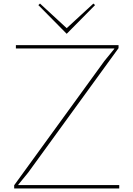

<svg xmlns="http://www.w3.org/2000/svg" viewBox="-20 -1065 754 1085"><path d="M653.8 -19V0H60.1V-18.1L569.8 -720.2L626 -789.1V-791H69.8V-810.1H649.9V-793L139.2 -89.8L83 -21V-19ZM507.8 -1044.9 517.1 -1036.1 356.9 -874 196.8 -1036.1 206.1 -1044.9 356.9 -905.8Z"/></svg>

Font: Sinkin Sans 100 Thin
Style: Regular
Weight: 100
Designer: Keith Bates
Foundry: K-Type
Version: Sinkin Sans (version 1.0)  by Keith Bates   •   © 2014   www